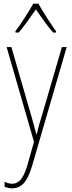

<svg xmlns="http://www.w3.org/2000/svg" viewBox="-20 -783 390 1045"><path d="M189 -763H161C137 -720 90 -647 64 -613V-606H82C112 -640 149 -695 175 -732C202 -693 238 -641 269 -606H285V-613C266 -638 214 -718 189 -763ZM16 -527 165 -11 129 116C106 195 79 217 46 217C32 217 18 213 5 206V234C19 239 31 242 46 242C95 242 128 210 154 122L343 -527H317L207 -150C196 -116 188 -89 180 -52H178C173 -71 169 -86 151 -150L42 -527Z"/></svg>

Font: Noto Sans Arabic UI Cn Th
Style: Regular
Weight: 100
Width: 3
Designer: Monotype Design Team, Nadine Chahine and Nizar Qandah
Foundry: Monotype Imaging Inc.
Version: Version 2.010